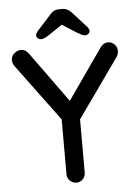

<svg xmlns="http://www.w3.org/2000/svg" viewBox="-60 -939 700 985"><g transform="rotate(-5 290.5 -447.0)"><path d="M555 -625 340 -322V-48Q340 -28 326.5 -14Q313 0 294 0Q274 0 260 -14Q246 -28 246 -48V-330L32 -619Q18 -637 18 -655Q18 -675 34 -689Q50 -703 69 -703Q92 -703 108 -681L296 -421L477 -680Q493 -703 517 -703Q536 -703 550 -689Q564 -675 564 -655Q564 -640 555 -625ZM428 -770Q428 -762 420.5 -755.5Q413 -749 403 -749Q396 -749 385 -754.5Q374 -760 362 -767L289 -814L219 -767Q207 -759 196.5 -754Q186 -749 178 -749Q168 -749 160.5 -755.5Q153 -762 153 -770Q153 -776 156 -781.5Q159 -787 165 -794L234 -870Q245 -883 256 -888.5Q267 -894 283 -894H297Q313 -894 324.5 -888Q336 -882 347 -870L416 -794Q428 -781 428 -770Z"/></g></svg>

Font: Quicksand Medium
Style: Regular
Weight: 500
Designer: Andrew Paglinawan
Foundry: Andrew Paglinawan
Version: Version 3.000